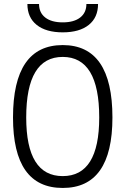

<svg xmlns="http://www.w3.org/2000/svg" viewBox="-20 -928 626 958"><path d="M293 9.8Q44.9 9.8 44.9 -341.8Q44.9 -703.1 293 -703.1Q541 -703.1 541 -341.8Q541 9.8 293 9.8ZM293 -49.3Q475.1 -49.3 475.1 -341.8Q475.1 -644 293 -644Q110.8 -644 110.8 -341.8Q110.8 -49.3 293 -49.3ZM293 -766.6Q209.5 -766.6 163.1 -803.7Q116.7 -840.8 116.7 -908.2H174.8Q174.8 -864.7 205.8 -840.6Q236.8 -816.4 293 -816.4Q349.1 -816.4 380.1 -840.6Q411.1 -864.7 411.1 -908.2H469.2Q469.2 -840.8 422.9 -803.7Q376.5 -766.6 293 -766.6Z"/></svg>

Font: CaskaydiaCove NFP Light
Style: Regular
Weight: 300
Designer: Aaron Bell
Foundry: Saja Typeworks
Version: Version 2111.001; VTT 6.35;Nerd Fonts 3.1.1